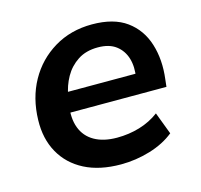

<svg xmlns="http://www.w3.org/2000/svg" viewBox="-81 -589 719 687"><g transform="rotate(-15 278.5 -245.5)"><path d="M287 10Q208 10 152.5 -18.5Q97 -47 68 -99Q39 -151 41 -220Q43 -301 78 -364Q113 -427 174.5 -464Q236 -501 315 -501Q395 -501 442.5 -466.5Q490 -432 508.5 -373Q527 -314 518 -243L515 -216H141L151 -290H436L418 -274Q425 -315 415.5 -346.5Q406 -378 381 -397Q356 -416 314 -416Q270 -416 239.5 -396Q209 -376 191 -344Q173 -312 167 -275L162 -246Q154 -196 167.5 -160Q181 -124 214.5 -105Q248 -86 298 -86Q342 -86 382 -98Q422 -110 454 -134L485 -52Q448 -22 395 -6Q342 10 287 10Z"/></g></svg>

Font: Nunito Sans 11pt
Style: Bold Italic
Weight: 700
Italic angle: -9°
Version: Version 3.101;gftools[0.9.27]